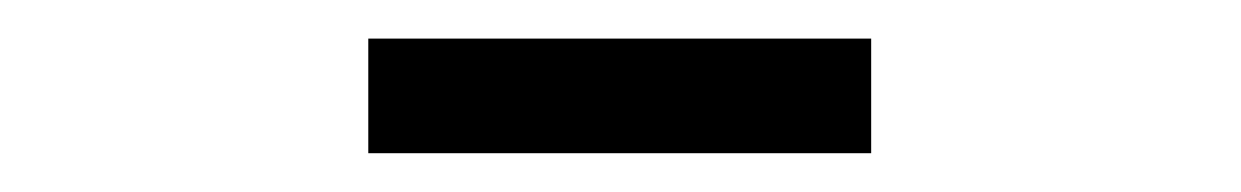

<svg xmlns="http://www.w3.org/2000/svg" viewBox="-20 -640 640 99"><path d="M169.9 -620.1H429.2V-561H169.9Z"/></svg>

Font: Post Grotesk Regular
Style: Regular
Weight: 500
Version: 0.900; ttfautohint (v0.96) -l 8 -r 50 -G 200 -x 14 -w "gGD" 